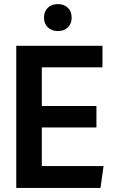

<svg xmlns="http://www.w3.org/2000/svg" viewBox="-20 -926 568 946"><path d="M60.1 -700.2H484.9V-594.2H186V-403.8H455.1V-297.9H186V-107.9H490.2L475.1 0H60.1ZM196.8 -838.9Q196.8 -869.6 215.6 -887.7Q234.4 -905.8 265.1 -905.8Q295.4 -905.8 314.2 -887.9Q333 -870.1 333 -838.9Q333 -809.1 314.2 -791Q295.4 -772.9 265.1 -772.9Q234.9 -772.9 215.8 -791Q196.8 -809.1 196.8 -838.9Z"/></svg>

Font: LT Hoop SemBd
Style: Regular
Weight: 600
Designer: Daniel Lyons
Foundry: LyonsType
Version: Version 1.000